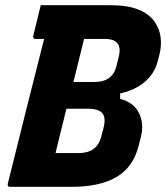

<svg xmlns="http://www.w3.org/2000/svg" viewBox="-20 -720 640 740"><path d="M257 0H18Q8 0 10 -12Q44 -150 79.5 -291Q115 -432 150 -570H116Q111 -570 109 -573.5Q107 -577 108 -581Q116 -614 123.5 -644.5Q131 -675 137 -700H405Q472 -700 513.5 -683Q555 -666 575 -637.5Q595 -609 599 -576.5Q603 -544 595 -512L588 -484Q575 -435 537 -403.5Q499 -372 443 -360V-339Q496 -325 516 -283.5Q536 -242 523 -192L514 -157Q493 -75 428.5 -37.5Q364 0 257 0ZM284 -489Q279 -468 273.5 -446.5Q268 -425 263 -404H344Q414 -404 429 -466L438 -503Q447 -539 430 -556Q416 -570 385 -570H304Q299 -551 294 -529.5Q289 -508 284 -489ZM194 -130H283Q354 -130 370 -193L379 -227Q389 -266 374.5 -283.5Q360 -301 319 -301H236Q224 -252 213 -208Q202 -164 194 -130Z"/></svg>

Font: Recursive Sn Lnr St XBd
Style: Italic
Weight: 800
Italic angle: -15°
Version: Version 1.079;hotconv 1.0.112;makeotfexe 2.5.65598; ttfautoh